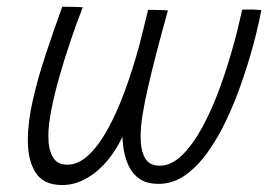

<svg xmlns="http://www.w3.org/2000/svg" viewBox="-20 -549 800 566"><path d="M163.5 -3.5Q108.5 -3.5 85.2 -39.8Q62 -76 62 -135.5Q62 -189 77 -254.8Q92 -320.5 115.5 -391Q139 -461.5 163.5 -529Q175 -529 194 -528.8Q213 -528.5 224 -527.5Q206.5 -483 188.8 -431Q171 -379 156 -326.5Q141 -274 131.8 -227.5Q122.5 -181 122.5 -147.5Q122.5 -109 135.5 -86.2Q148.5 -63.5 178.5 -63.5Q210.5 -63.5 240.2 -91Q270 -118.5 297 -167.2Q324 -216 347.8 -280.2Q371.5 -344.5 391.5 -418.5Q397 -439 404.2 -469.2Q411.5 -499.5 416.5 -520Q424 -520 435.2 -519.8Q446.5 -519.5 457.8 -519.2Q469 -519 475 -518Q456 -450.5 441.5 -394.2Q427 -338 416.5 -292.5Q406 -247 400.2 -210.5Q394.5 -174 394.5 -145.5Q394.5 -106.5 407.2 -83.5Q420 -60.5 451 -60.5Q485 -60.5 516.8 -91.5Q548.5 -122.5 577 -175Q605.5 -227.5 629.2 -293.2Q653 -359 671.5 -428Q676.5 -445.5 683.2 -474.2Q690 -503 694 -520.5Q700.5 -521 706.8 -521Q713 -521 719.5 -521Q726.5 -521 735 -520.5Q743.5 -520 750.5 -519Q747.5 -503.5 743.5 -485.5Q739.5 -467.5 735.2 -449.8Q731 -432 726.5 -416Q712 -362.5 692.2 -305.5Q672.5 -248.5 647.5 -195.5Q622.5 -142.5 592 -100Q561.5 -57.5 525.5 -32.2Q489.5 -7 447.5 -7Q411.5 -7 390 -22.8Q368.5 -38.5 357.5 -64Q346.5 -89.5 343 -119.8Q339.5 -150 339.5 -179.5L360 -199Q349.5 -159.5 329.8 -124Q310 -88.5 284 -61.5Q258 -34.5 227 -19Q196 -3.5 163.5 -3.5Z"/></svg>

Font: Grandstander Thin ExtraLight
Style: Italic
Weight: 250
Italic angle: -15°
Version: Version 1.200